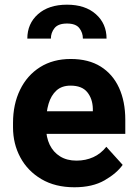

<svg xmlns="http://www.w3.org/2000/svg" viewBox="-20 -790 581 820"><path d="M297.9 9.8Q215.8 9.8 157 -24.9Q98.1 -59.6 66.9 -117.7Q35.6 -175.8 35.6 -246.1V-265.1Q35.6 -344.7 65.7 -406.5Q95.7 -468.3 151.1 -503.2Q206.5 -538.1 282.2 -538.1Q358.4 -538.1 410.2 -505.6Q461.9 -473.1 488.5 -414.8Q515.1 -356.4 515.1 -278.3V-218.3H96.2V-314.9H376.5V-325.7Q375.5 -368.2 352.8 -396.2Q330.1 -424.3 281.3 -424.3Q244.1 -424.3 221.2 -403.6Q198.2 -382.8 187.5 -346.9Q176.8 -311 176.8 -265.1V-246.1Q176.8 -204.1 192.1 -172.1Q207.5 -140.1 236.6 -122.1Q265.6 -104 306.6 -104Q345.7 -104 378.2 -118.7Q410.6 -133.3 434.1 -163.1L503.9 -85.9Q478.5 -49.8 426.8 -20Q375 9.8 297.9 9.8ZM435.1 -625H334Q334 -650.4 318.8 -669.9Q303.7 -689.5 266.1 -689.5Q228.5 -689.5 212.9 -669.9Q197.3 -650.4 197.3 -625H96.7Q96.7 -689 142.3 -729.5Q188 -770 266.1 -770Q343.8 -770 389.4 -729.5Q435.1 -689 435.1 -625Z"/></svg>

Font: RobotoDEMO
Style: Regular
Weight: 400
Designer: Christian Robertson
Foundry: Google
Version: Version 2.136